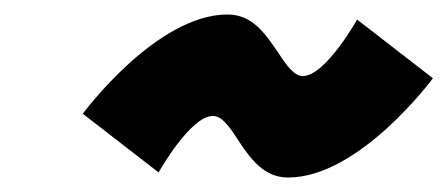

<svg xmlns="http://www.w3.org/2000/svg" viewBox="-20 -548 617 265"><path d="M472.9 -521C472.9 -521 429.2 -443 397.8 -443C386.2 -443 375.2 -458 364.9 -474C347 -500 329.4 -528 294.1 -528C195.3 -528 94.3 -391 94.3 -391L198.9 -310C198.9 -310 242.6 -388 273.9 -388C286.6 -388 297.4 -372 307.8 -356C325.5 -329 343.9 -303 377.7 -303C476.5 -303 577.5 -440 577.5 -440Z"/></svg>

Font: Blink
Style: WideObl
Weight: 400
Designer: Mew Too
Foundry: Cannot Into Space Fonts
Version: Version 001.000